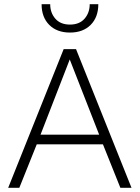

<svg xmlns="http://www.w3.org/2000/svg" viewBox="-20 -894 665 914"><path d="M606 0H553L470 -207H155L72 0H19L283 -660H342ZM173 -253H452L312 -611ZM448 -874Q448 -812 411.5 -775.5Q375 -739 313 -739Q251 -739 214.5 -775.5Q178 -812 178 -874H219Q219 -833 243.5 -805Q268 -777 313 -777Q358 -777 382.5 -805Q407 -833 407 -874Z"/></svg>

Font: Work Sans Light
Style: Regular
Weight: 300
Designer: Wei Huang
Foundry: Wei Huang
Version: Version 2.012; ttfautohint (v1.8.3)